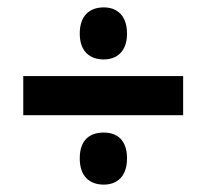

<svg xmlns="http://www.w3.org/2000/svg" viewBox="-20 -582 559 520"><path d="M261 -421C296 -421 324 -442 324 -491C324 -541 296 -562 261 -562C224 -562 196 -541 196 -491C196 -442 224 -421 261 -421ZM476 -376H43V-270H476ZM261 -82C296 -82 324 -103 324 -153C324 -204 296 -223 261 -223C224 -223 196 -204 196 -153C196 -103 224 -82 261 -82Z"/></svg>

Font: Noto Sans Oriya Cond Bold
Style: Bold
Weight: 700
Width: 3
Designer: Amélie Bonet and Sol Matas
Foundry: Google LLC
Version: Version 2.006